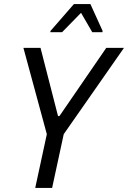

<svg xmlns="http://www.w3.org/2000/svg" viewBox="-20 -923 629 943"><path d="M153 0 210 -264 95 -688H179L265 -353H272L502 -688H589L293 -264L236 0ZM227 -765 228 -771 343 -903H424L484 -771L483 -765H433L378 -860L285 -765Z"/></svg>

Font: Saira SemiCondensed
Style: Italic
Weight: 400
Width: 4
Italic angle: -12°
Designer: Hector Gatti with collaboration of the Omnibus-Type team
Foundry: Omnibus-Type
Version: Version 1.101